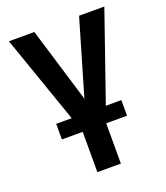

<svg xmlns="http://www.w3.org/2000/svg" viewBox="-135 -622 788 914"><g transform="rotate(-20 259.5 -165.5)"><path d="M146.5 -530.3 261.7 -150.4 373 -530.3H501L346.2 -84H424.8V-4.9H319.3V199.2H200.2V-4.9H94.7V-84H173.3L17.6 -530.3Z"/></g></svg>

Font: Pretendard Std SemiBold
Style: Regular
Weight: 600
Designer: Base glyphs from Inter by Rasmus Andersson; Hangeul glyphs from Noto Sans CJK(Source Han Sans) by Jang Soo-young and Kan
Foundry: Kil Hyung-jin
Version: Version 1.309